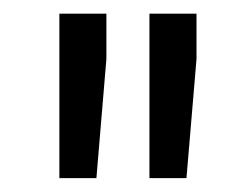

<svg xmlns="http://www.w3.org/2000/svg" viewBox="-20 -770 360 281"><path d="M135.7 -750V-683.6L121.1 -509.3H66.9V-750ZM267.6 -750V-683.6L252.9 -509.3H198.7V-750Z"/></svg>

Font: Vazirmatn RD
Style: Regular
Weight: 400
Designer: Saber Rastikerdar
Foundry: Saber Rastikerdar
Version: Version 32.102